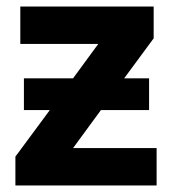

<svg xmlns="http://www.w3.org/2000/svg" viewBox="-20 -566 528 586"><path d="M449 -546V-449L359 -327H435V-230H288L203 -114H458V0H27V-88L132 -230H53V-327H203L280 -432H42V-546Z"/></svg>

Font: Noto Sans
Style: Bold
Weight: 700
Designer: Monotype Design Team
Foundry: Monotype Imaging Inc.
Version: Version 2.000;GOOG;noto-source:20170915:90ef993387c0; ttfaut